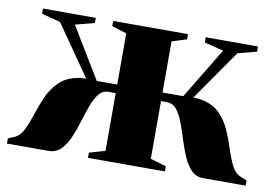

<svg xmlns="http://www.w3.org/2000/svg" viewBox="-60 -598 999 693"><g transform="rotate(10 439.5 -251.0)"><path d="M2 0V-19L23.5 -28Q45 -37 57.5 -62.8Q70 -88.5 80.8 -122Q91.5 -155.5 106.2 -188.5Q121 -221.5 146.2 -245.8Q171.5 -270 213.2 -277.8Q255 -285.5 320 -267L277.5 -231L114.5 -465.5L45.5 -483.5V-502.5H239V-483.5L169 -465.5L282 -279H357V-466.5L303 -483.5V-502.5H577V-483.5L523 -466.5V-279H599L712 -465.5L642 -483.5V-502.5H833.5V-483.5L764.5 -465.5L601.5 -231L559 -267Q624.5 -285.5 666 -277.8Q707.5 -270 732.2 -245.5Q757 -221 771.8 -188Q786.5 -155 797 -121.5Q807.5 -88 820.5 -62.2Q833.5 -36.5 856 -27.5L877 -19V0H721.5Q695 0 677.5 -17.8Q660 -35.5 647.8 -63.8Q635.5 -92 625.8 -123.8Q616 -155.5 605.5 -183.5Q595 -211.5 580.8 -229.5Q566.5 -247.5 544.5 -247.5H523V-36L581 -19V0H299V-19L357 -36V-247.5H330Q309 -247.5 295 -229.5Q281 -211.5 270.8 -183.5Q260.5 -155.5 251 -123.8Q241.5 -92 229.2 -63.8Q217 -35.5 199 -17.8Q181 0 154 0Z"/></g></svg>

Font: Merriweather 144pt Black
Style: Regular
Weight: 900
Version: Version 2.100